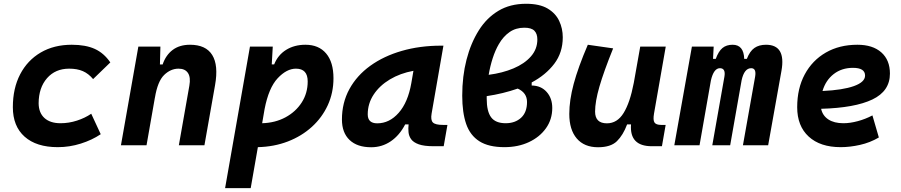

<svg xmlns="http://www.w3.org/2000/svg" viewBox="-20 -762 4728 1007"><path d="M297.4 -115.7Q341.3 -115.7 383.5 -129.4Q425.8 -143.1 458.5 -165.5L508.3 -58.1Q462.4 -27.3 403.6 -8.8Q344.7 9.8 283.2 9.8Q170.9 9.8 109.1 -45.2Q47.4 -100.1 47.4 -199.7Q47.4 -298.8 85.7 -372.3Q124 -445.8 193.6 -486.6Q263.2 -527.3 356.4 -527.3Q429.2 -527.3 477.3 -505.4Q525.4 -483.4 558.6 -434.6L468.3 -347.2Q444.3 -376 414.6 -388.9Q384.8 -401.9 342.8 -401.9Q270.5 -401.9 226.8 -352.1Q183.1 -302.2 182.6 -220.2Q183.1 -170.4 213.1 -143.1Q243.2 -115.7 297.4 -115.7Z M614.3 0 705.6 -517.6H821.3L818.8 -423.8H833Q849.6 -473.1 885.7 -500.2Q921.9 -527.3 976.6 -527.3Q1059.6 -527.3 1093 -473.6Q1126.5 -419.9 1107.9 -315.4L1052.2 0H918L973.1 -312.5Q981 -356.4 965.8 -379.2Q950.7 -401.9 916.5 -401.9Q875 -401.9 840.8 -368.7Q806.6 -335.4 792.5 -249.5V-250.5L748.5 0Z M1294.9 224.6H1160.6L1291 -517.6H1410.6L1405.3 -424.3H1418Q1437.5 -473.6 1480.7 -500.5Q1523.9 -527.3 1582 -527.3Q1651.9 -527.3 1690.4 -481.7Q1729 -436 1729 -351.6Q1729 -275.4 1699.2 -210.4Q1669.4 -145.5 1615.7 -96.7Q1562 -47.9 1489.7 -20Q1417.5 7.8 1332.5 9.8ZM1355 -115.7Q1423.3 -117.7 1477.3 -146.7Q1531.2 -175.8 1562.5 -224.6Q1593.8 -273.4 1593.8 -335Q1593.8 -401.9 1532.2 -401.9Q1483.4 -401.9 1436.3 -351.6Q1389.2 -301.3 1367.7 -189.9Z M1926.8 10.3Q1853.5 10.3 1813.5 -27.8Q1773.4 -65.9 1773.4 -135.3Q1773.4 -223.1 1812.5 -294.7Q1851.6 -366.2 1922.1 -417Q1992.7 -467.8 2087.4 -495.1Q2182.1 -522.5 2293.5 -522.5H2305.7L2243.7 -166.5Q2237.8 -132.3 2250.5 -119.6Q2263.2 -106.9 2303.2 -106.9H2326.7L2307.1 4.9H2253.9Q2204.1 4.9 2176.3 -5.1Q2148.4 -15.1 2136.5 -31.7Q2124.5 -48.3 2122.6 -68.6Q2120.6 -88.9 2123 -109.4H2105Q2075.2 -51.8 2029.3 -20.8Q1983.4 10.3 1926.8 10.3ZM1958.5 -115.2Q2022.5 -115.2 2071 -170.2Q2119.6 -225.1 2137.2 -325.7L2148.4 -390.6Q2079.1 -377.9 2024.9 -345.5Q1970.7 -313 1939.7 -265.9Q1908.7 -218.8 1908.7 -162.1Q1908.7 -115.2 1958.5 -115.2Z M2768.6 -329.6V-313.5Q2817.4 -313 2846.9 -280Q2876.5 -247.1 2876.5 -195.8Q2876.5 -135.7 2843.5 -89.4Q2810.5 -43 2753.9 -16.6Q2697.3 9.8 2625.5 9.8Q2543 9.8 2494.4 -21Q2445.8 -51.8 2425 -111.8Q2404.3 -171.9 2404.3 -260.3Q2404.3 -361.8 2426.8 -449Q2449.2 -536.1 2491.7 -603.5Q2532.2 -668 2593.8 -705.1Q2655.3 -742.2 2739.3 -742.2Q2810.1 -742.2 2852.1 -717.3Q2894 -692.4 2912.8 -652.3Q2931.6 -612.3 2931.6 -566.4Q2931.6 -486.3 2887 -427.5Q2842.3 -368.7 2768.6 -329.6ZM2543 -369.6Q2615.2 -378.9 2673.1 -403.3Q2731 -427.7 2764.6 -466.1Q2798.3 -504.4 2798.3 -555.2Q2798.3 -585 2782.7 -600.8Q2767.1 -616.7 2730 -616.7Q2685.5 -616.7 2652.6 -593.8Q2619.6 -570.8 2596.7 -531.2Q2577.6 -498.5 2564.2 -457Q2550.8 -415.5 2543 -369.6ZM2695.3 -297.4Q2657.7 -284.2 2616.7 -274.2Q2575.7 -264.2 2532.7 -257.8Q2532.7 -251.5 2532.7 -244.6Q2532.7 -177.7 2555.9 -146.7Q2579.1 -115.7 2632.3 -115.7Q2681.6 -115.7 2712.9 -144.3Q2744.1 -172.9 2744.1 -227.1Q2744.1 -275.4 2695.3 -297.4Z M3116.7 10.3Q3044.4 10.3 3005.1 -35.6Q2965.8 -81.5 2965.8 -164.6Q2965.8 -235.8 2988.8 -321.8Q3011.7 -407.7 3063 -527.3L3195.8 -508.3Q3146.5 -386.2 3123.8 -307.6Q3101.1 -229 3101.1 -176.8Q3101.1 -115.2 3163.1 -115.2Q3217.3 -115.2 3250.7 -169.4Q3284.2 -223.6 3303.7 -325.7V-325.2L3337.9 -517.6H3471.7L3410.2 -166.5Q3404.3 -132.3 3412.6 -119.6Q3420.9 -106.9 3447.8 -106.9H3471.2L3451.7 4.9H3398.4Q3280.8 4.9 3289.6 -109.4H3269Q3248 -53.2 3215.6 -21.5Q3183.1 10.3 3116.7 10.3Z M3723.1 -517.6 3719.7 -453.1H3733.9Q3748.5 -493.2 3769.3 -510.3Q3790 -527.3 3822.3 -527.3Q3880.9 -527.3 3883.3 -453.1H3897Q3912.6 -493.7 3936.8 -510.5Q3960.9 -527.3 3997.6 -527.3Q4103 -527.3 4078.6 -390.6L4008.8 0H3876.5L3940.4 -359.4Q3948.2 -404.3 3919.9 -404.3Q3883.3 -404.3 3869.6 -340.8L3809.6 0H3715.8L3779.3 -359.4Q3787.1 -404.3 3755.9 -404.3Q3723.1 -404.3 3708.5 -339.8L3648.9 0H3516.6L3608.9 -517.6Z M4403.3 -115.7Q4438.5 -115.7 4478.5 -126.5Q4518.6 -137.2 4555.7 -156.7L4589.4 -41Q4543 -13.7 4490.2 -2Q4437.5 9.8 4389.2 9.8Q4281.7 9.8 4221.4 -45.7Q4161.1 -101.1 4161.1 -199.7Q4161.1 -298.3 4200.7 -371.8Q4240.2 -445.3 4311.3 -486.3Q4382.3 -527.3 4477.1 -527.3Q4557.1 -527.3 4602.3 -487.3Q4647.5 -447.3 4647.5 -376Q4647.5 -284.2 4555.4 -240.2Q4463.4 -196.3 4286.6 -191.4Q4294.4 -155.3 4324.7 -135.5Q4355 -115.7 4403.3 -115.7ZM4293.9 -284.7Q4399.9 -289.6 4458.5 -310.5Q4517.1 -331.5 4517.1 -365.7Q4517.1 -406.2 4453.6 -406.2Q4394.5 -406.2 4352.5 -373.5Q4310.5 -340.8 4293.9 -284.7Z"/></svg>

Font: Cascadia Mono
Style: Bold Italic
Weight: 700
Italic angle: -10°
Monospace: yes
Designer: Aaron Bell
Foundry: Saja Typeworks
Version: Version 2404.023; ttfautohint (v1.8.4)